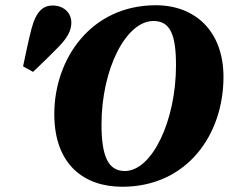

<svg xmlns="http://www.w3.org/2000/svg" viewBox="-20 -692 872 732"><path d="M446 20C692 20 832 -177 832 -399C832 -570 727 -672 574 -672C327 -672 187 -468 187 -257C187 -65 300 20 446 20ZM456 -40C393 -40 367 -95 367 -217C367 -430 461 -612 565 -612C630 -612 651 -558 651 -443C651 -230 559 -40 456 -40ZM68 -439 106 -418C141 -451 172 -481 204 -514C236 -547 252 -575 252 -605C252 -646 220 -671 181 -671C146 -671 118 -651 100 -582C89 -540 78 -486 68 -439Z"/></svg>

Font: Source Serif Pro Black
Style: Italic
Weight: 900
Italic angle: -12°
Designer: Frank Grießhammer
Foundry: Adobe Systems Incorporated
Version: Version 3.001;hotconv 1.0.111;makeotfexe 2.5.65597